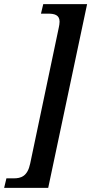

<svg xmlns="http://www.w3.org/2000/svg" viewBox="-68 -780 441 928"><path d="M-48 128H165L353 -760H141L130 -714H165C195 -714 220 -708 220 -675C220 -666 218 -655 216 -646L78 10C65 73 33 82 -2 82H-37Z"/></svg>

Font: Noto Serif Condensed Semi
Style: Italic
Weight: 600
Width: 3
Italic angle: -12°
Designer: Monotype Design Team
Foundry: Monotype Imaging Inc.
Version: Version 1.901